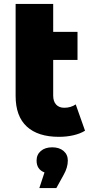

<svg xmlns="http://www.w3.org/2000/svg" viewBox="-20 -683 462 971"><path d="M410 -22Q386 -7 351.5 1Q317 9 278 9Q172 9 115.5 -43Q59 -95 59 -198V-663H249V-522H372V-380H249V-200Q249 -170 264 -154Q279 -138 305 -138Q338 -138 363 -155ZM323 129Q323 164 302 201L265 268H179L205 189Q165 174 165 129Q165 99 186.5 80.5Q208 62 244 62Q280 62 301.5 80.5Q323 99 323 129Z"/></svg>

Font: Montserrat Alternates ExtraBold
Style: Regular
Weight: 800
Designer: Julieta Ulanovsky
Foundry: Julieta Ulanovsky
Version: Version 7.200